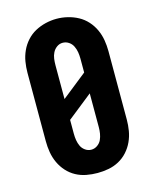

<svg xmlns="http://www.w3.org/2000/svg" viewBox="-114 -822 727 907"><g transform="rotate(-15 250.0 -369.0)"><path d="M250 8Q223 8 196 3Q169 -2 145 -15Q121 -28 102.5 -48.5Q84 -69 72.5 -94Q61 -119 56.5 -146Q52 -173 52 -200V-535Q52 -562 56.5 -589Q61 -616 72.5 -641Q84 -666 102.5 -686.5Q121 -707 145 -720Q169 -733 196 -739.5Q223 -746 250 -746Q277 -746 304 -739.5Q331 -733 355 -720Q379 -707 397.5 -686.5Q416 -666 427.5 -641Q439 -616 443.5 -589Q448 -562 448 -535V-200Q448 -173 443.5 -146Q439 -119 427.5 -94Q416 -69 397.5 -48.5Q379 -28 355 -15Q331 -2 304 3Q277 8 250 8ZM189 -370 311 -467V-535Q311 -551 308.5 -566.5Q306 -582 299 -596.5Q292 -611 278.5 -620Q265 -629 249 -629Q233 -629 220 -619.5Q207 -610 200 -596Q193 -582 191 -566.5Q189 -551 189 -535ZM250 -106Q266 -106 279.5 -115.5Q293 -125 299.5 -139Q306 -153 308.5 -168.5Q311 -184 311 -200V-365L189 -268V-200Q189 -184 191.5 -168.5Q194 -153 200.5 -139Q207 -125 220.5 -115.5Q234 -106 250 -106Z"/></g></svg>

Font: Iosevka Slab Heavy
Style: Regular
Weight: 900
Monospace: yes
Designer: Belleve Invis
Foundry: Belleve Invis
Version: Version 11.1.0; ttfautohint (v1.8.3)